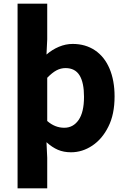

<svg xmlns="http://www.w3.org/2000/svg" viewBox="-20 -818 691 1049"><path d="M76 -798H238V-603L234 -520Q265 -547 302 -562.5Q339 -578 377 -578Q447 -578 499 -543Q551 -508 578.5 -443Q606 -378 606 -291Q606 -193 572 -126Q539 -59 484.5 -22.5Q430 14 368 14Q328 14 296.5 0.5Q265 -13 234 -41L238 44V211H76ZM439 -289Q439 -367 414.5 -406.5Q390 -446 338 -446Q312 -446 288.5 -433.5Q265 -421 238 -393V-157Q280 -120 331 -120Q380 -120 409.5 -162.5Q439 -205 439 -289Z"/></svg>

Font: Merged Yaku Han JP ExtraBold
Style: Regular
Weight: 800
Designer: Ryoko NISHIZUKA 西塚涼子 (kana, bopomofo & ideographs); Paul D. Hunt (Latin, Greek & Cyrillic); Sandoll Communications 산돌커뮤니
Foundry: Adobe
Version: Version 2.004